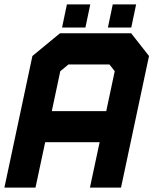

<svg xmlns="http://www.w3.org/2000/svg" viewBox="-37 -851 701 871"><path d="M-17 0 110 -597 235 -700H558L639 -597L512 0H371L415 -206H168L124 0ZM68.5 -71H68L111.5 -274.5H502.5L459 -71H458.5L564 -567.5L515 -629.5H250L174 -567.5ZM198 -347H445L483.5 -528L459.5 -558.5H273.5L236.5 -528ZM111.5 -274 173.5 -567.5 250 -630H515L564.5 -567.5L502.5 -274ZM452.5 -726 474.5 -831H580.5L558.5 -726ZM244.5 -726 266.5 -831H372.5L350.5 -726ZM307 -773H306.5L308.5 -783H309ZM516 -773H515.5L517.5 -783H518Z"/></svg>

Font: Tourney Thin Black
Style: Italic
Weight: 900
Italic angle: -12°
Version: Version 1.015